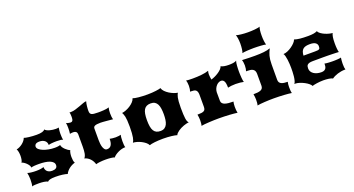

<svg xmlns="http://www.w3.org/2000/svg" viewBox="-50 -1410 3763 2043"><g transform="rotate(-20 1832.0 -388.0)"><path d="M56.2 -10.7Q60.1 -21 62.3 -41.7Q64.5 -62.5 64.5 -87.9Q64.5 -108.4 62 -129.4Q59.6 -150.4 56.2 -163.6Q62 -160.6 73 -158.4Q84 -156.2 97.4 -154.5Q110.8 -152.8 125.7 -152.1Q140.6 -151.4 154.3 -151.4Q180.7 -151.4 203.4 -154.5Q226.1 -157.7 239.7 -163.6Q239.7 -149.4 243.9 -137Q248 -124.5 257.1 -115Q266.1 -105.5 280.5 -99.9Q294.9 -94.2 314.9 -94.2Q341.3 -94.2 357.2 -104.5Q373 -114.7 373 -138.2Q373 -156.7 360.6 -170.4Q348.1 -184.1 325.9 -193.1Q303.7 -202.1 272.9 -206.5Q242.2 -210.9 206.1 -210.9Q194.8 -210.9 181.4 -210.7Q168 -210.4 155.3 -209.5Q142.6 -208.5 132.1 -206.8Q121.6 -205.1 116.7 -202.6Q116.7 -215.3 107.7 -229.5Q98.6 -243.7 85.9 -255.9Q73.2 -268.1 59.3 -276.9Q45.4 -285.6 35.6 -287.6Q39.6 -292 42.5 -299.8Q45.4 -307.6 47.4 -317.6Q49.3 -327.6 50.3 -338.6Q51.3 -349.6 51.3 -359.9Q51.3 -381.8 47.6 -403.1Q43.9 -424.3 35.6 -437Q53.2 -440.4 70.8 -449Q88.4 -457.5 103.8 -469.5Q119.1 -481.4 131.1 -496.3Q143.1 -511.2 148.9 -527.3Q153.8 -524.4 168.5 -521.5Q183.1 -518.6 203.1 -516.1Q223.1 -513.7 246.1 -512.2Q269 -510.7 290.5 -510.7Q330.1 -510.7 353.5 -517.6Q377 -524.4 383.3 -537.1Q390.1 -527.8 404.1 -520.8Q418 -513.7 434.8 -509Q451.7 -504.4 469.7 -502.2Q487.8 -500 503.9 -500Q513.7 -500 521.7 -501Q529.8 -502 536.1 -503.4Q534.7 -493.2 533.4 -484.6Q532.2 -476.1 531.5 -468Q530.8 -460 530.3 -451.7Q529.8 -443.4 529.8 -433.6Q529.8 -415 531 -397Q532.2 -378.9 536.1 -364.7Q527.8 -370.1 508.1 -372.3Q488.3 -374.5 463.4 -374.5Q449.7 -374.5 435.3 -373.8Q420.9 -373 408.4 -371.8Q396 -370.6 386.5 -368.9Q377 -367.2 373 -364.7Q373 -397 350.6 -415.3Q328.1 -433.6 291 -433.6Q260.3 -433.6 247.8 -422.6Q235.4 -411.6 235.4 -395Q235.4 -378.9 251.7 -364.3Q268.1 -349.6 294.9 -338.6Q321.8 -327.6 355.5 -321.3Q389.2 -314.9 424.3 -314.9Q433.1 -314.9 442.1 -315.4Q451.2 -315.9 459.5 -316.9Q467.8 -317.9 474.9 -319.6Q481.9 -321.3 486.3 -323.7Q487.8 -309.1 497.3 -294.9Q506.8 -280.8 519.8 -268.6Q532.7 -256.3 546.1 -247.3Q559.6 -238.3 569.3 -234.4Q563 -224.6 559.3 -204.8Q555.7 -185.1 555.7 -162.6Q555.7 -142.1 558.6 -123.3Q561.5 -104.5 569.3 -93.8Q551.8 -88.9 534.9 -80.6Q518.1 -72.3 503.4 -61Q488.8 -49.8 476.8 -35.9Q464.8 -22 457.5 -5.9Q438 -12.7 402.8 -17.6Q367.7 -22.5 321.8 -22.5Q301.3 -22.5 286.6 -21Q272 -19.5 261.7 -16.8Q251.5 -14.2 244.6 -10.3Q237.8 -6.3 233.4 -1Q226.1 -5.4 215.1 -8.5Q204.1 -11.7 190.7 -13.7Q177.2 -15.6 162.8 -16.6Q148.4 -17.6 134.8 -17.6Q109.9 -17.6 89.4 -16.6Q68.8 -15.6 56.2 -10.7Z M679.7 -100.6Q695.8 -120.1 701.2 -150.4Q706.5 -180.7 706.5 -223.1V-364.3Q706.1 -373 703.9 -380.1Q701.7 -387.2 696.5 -392.3Q691.4 -397.5 682.6 -400.4Q673.8 -403.3 660.6 -403.3Q653.3 -403.3 644.8 -402.3Q636.2 -401.4 625.5 -399.4Q627.9 -413.6 628.9 -430.2Q629.9 -446.8 629.9 -463.9Q629.9 -479.5 628.9 -494.6Q627.9 -509.8 625.5 -522.5Q630.4 -519 637.7 -516.8Q645 -514.6 652.3 -513.2Q659.7 -511.7 666 -511Q672.4 -510.3 675.8 -510.3Q689.9 -510.3 697 -521.2Q704.1 -532.2 704.1 -559.6Q704.1 -564 703.9 -571.8Q703.6 -579.6 703.1 -587.9Q702.6 -596.2 701.4 -603.5Q700.2 -610.8 698.2 -614.7Q702.1 -613.8 706.1 -613.8Q710 -613.8 714.4 -613.8Q739.3 -613.8 766.8 -622.1Q794.4 -630.4 820.6 -640.1Q846.7 -649.9 869.1 -658.2Q891.6 -666.5 906.2 -666.5Q902.3 -654.8 899.9 -640.6Q897.5 -626.5 896 -612.3Q894.5 -598.1 893.8 -584.7Q893.1 -571.3 893.1 -562Q893.1 -545.9 897 -535.9Q900.9 -525.9 910.9 -520.3Q920.9 -514.6 938.7 -512.5Q956.5 -510.3 984.4 -510.3Q996.1 -510.3 1012 -510.5Q1027.8 -510.7 1044.9 -512Q1062 -513.2 1078.9 -515.6Q1095.7 -518.1 1109.9 -522.5Q1105 -509.8 1103 -492.7Q1101.1 -475.6 1101.1 -457.5Q1101.1 -437 1103 -419.4Q1105 -401.9 1109.9 -388.2Q1093.3 -389.6 1073.5 -391.6Q1053.7 -393.6 1034.2 -395.3Q1014.6 -397 998 -398.2Q981.4 -399.4 971.2 -399.4Q946.8 -399.4 930.9 -397.2Q915 -395 905.8 -390.4Q896.5 -385.7 892.8 -378.7Q889.2 -371.6 889.2 -362.3V-231.4Q889.2 -212.4 891.4 -191.2Q893.6 -169.9 899.4 -151.9Q905.3 -133.8 915.5 -121.8Q925.8 -109.9 941.9 -109.9Q959.5 -109.9 971.4 -116.9Q983.4 -124 990.7 -136.7Q998 -149.4 1001.2 -166.7Q1004.4 -184.1 1004.4 -205.1Q1015.1 -202.6 1033.2 -200.2Q1051.3 -197.8 1070.3 -197.8Q1088.9 -197.8 1105.2 -200.2Q1121.6 -202.6 1130.4 -205.1Q1126.5 -194.3 1124.8 -175Q1123 -155.8 1123 -133.8Q1123 -111.8 1124.5 -92.8Q1126 -73.7 1130.4 -64.5H1125.5Q1107.4 -64.5 1086.7 -58.8Q1065.9 -53.2 1046.9 -43.9Q1027.8 -34.7 1012 -23.2Q996.1 -11.7 987.8 0Q983.9 -2.9 972.9 -5.1Q961.9 -7.3 947.5 -9Q933.1 -10.7 917 -11.5Q900.9 -12.2 886.2 -12.2Q871.6 -12.2 855.7 -11.5Q839.8 -10.7 824.7 -9Q809.6 -7.3 797.1 -5.1Q784.7 -2.9 777.3 0Q772.9 -17.1 763.9 -33.4Q754.9 -49.8 742.2 -63.5Q729.5 -77.1 713.6 -86.9Q697.8 -96.7 679.7 -100.6Z M1222.7 -81.1Q1228 -88.9 1232.9 -101.1Q1237.8 -113.3 1241.5 -133.1Q1245.1 -152.8 1247.3 -181.9Q1249.5 -210.9 1249.5 -252.9Q1249.5 -296.9 1247.3 -324.2Q1245.1 -351.6 1241.5 -368.9Q1237.8 -386.2 1232.9 -397Q1228 -407.7 1223.1 -418Q1242.7 -419.9 1267.6 -429.4Q1292.5 -439 1315.7 -453.6Q1338.9 -468.3 1356.9 -487.3Q1375 -506.3 1380.9 -527.3Q1389.6 -523.4 1406.2 -520.3Q1422.9 -517.1 1444.8 -514.9Q1466.8 -512.7 1492.7 -511.5Q1518.6 -510.3 1546.4 -510.3Q1571.8 -510.3 1595.7 -512Q1619.6 -513.7 1639.6 -516.1Q1659.7 -518.6 1674.3 -521.5Q1689 -524.4 1696.3 -527.3Q1702.1 -506.3 1720.7 -487.3Q1739.3 -468.3 1762.9 -453.6Q1786.6 -439 1811.3 -429.4Q1835.9 -419.9 1854 -418Q1849.1 -408.2 1844.5 -397.7Q1839.8 -387.2 1836.2 -369.9Q1832.5 -352.5 1830.3 -325.4Q1828.1 -298.3 1828.1 -255.4Q1828.1 -212.9 1829.6 -183.3Q1831.1 -153.8 1834 -133.8Q1836.9 -113.8 1842 -101.6Q1847.2 -89.4 1854.5 -81.1Q1842.3 -81.1 1826.7 -77.4Q1811 -73.7 1794.2 -67.6Q1777.3 -61.5 1761 -53.2Q1744.6 -44.9 1731 -35.4Q1717.3 -25.9 1707.5 -15.6Q1697.8 -5.4 1694.3 4.9Q1685.1 1.5 1669.4 -1.5Q1653.8 -4.4 1633.3 -6.8Q1612.8 -9.3 1588.4 -10.7Q1564 -12.2 1537.1 -12.2Q1510.7 -12.2 1486.6 -10.7Q1462.4 -9.3 1442.1 -7.1Q1421.9 -4.9 1406.5 -1.7Q1391.1 1.5 1382.8 4.9Q1374.5 -13.2 1355 -28.8Q1335.4 -44.4 1312 -56.2Q1288.6 -67.9 1264.4 -74.5Q1240.2 -81.1 1222.7 -81.1ZM1444.8 -254.9Q1444.8 -213.4 1450 -183.6Q1455.1 -153.8 1466.8 -134.8Q1478.5 -115.7 1497.1 -106.7Q1515.6 -97.7 1542.5 -97.7Q1570.8 -97.7 1588.9 -109.6Q1606.9 -121.6 1617.2 -142.6Q1627.4 -163.6 1631.3 -192.4Q1635.3 -221.2 1635.3 -254.9Q1635.3 -288.6 1631.3 -317.1Q1627.4 -345.7 1617.2 -366.5Q1606.9 -387.2 1588.9 -398.7Q1570.8 -410.2 1542.5 -410.2Q1515.6 -410.2 1497.1 -401.4Q1478.5 -392.6 1466.8 -373.8Q1455.1 -355 1450 -325.7Q1444.8 -296.4 1444.8 -254.9Z M1970.2 0Q1974.1 -12.7 1975.6 -30.3Q1977.1 -47.9 1977.1 -64.9Q1977.1 -80.6 1975.1 -96.2Q1973.1 -111.8 1970.2 -127Q1997.6 -127 2015.4 -129.4Q2033.2 -131.8 2043.9 -137.9Q2054.7 -144 2058.8 -155.3Q2063 -166.5 2063 -184.1V-319.8Q2062.5 -340.8 2057.6 -353.3Q2052.7 -365.7 2044.2 -372.3Q2035.6 -378.9 2023.2 -381.1Q2010.7 -383.3 1995.1 -383.3H1980Q1983.9 -393.1 1986.8 -410.4Q1989.7 -427.7 1989.7 -446.8Q1989.7 -465.3 1987.1 -482.2Q1984.4 -499 1980 -509.3Q1994.1 -507.3 2013.9 -506.3Q2033.7 -505.4 2056.6 -505.4Q2080.1 -505.4 2105.2 -506.6Q2130.4 -507.8 2154.3 -510.3Q2178.2 -512.7 2199.5 -517.1Q2220.7 -521.5 2236.3 -527.3Q2232.9 -517.6 2231.7 -507.6Q2230.5 -497.6 2230.5 -486.8Q2230.5 -471.7 2232.7 -456.5Q2234.9 -441.4 2237.3 -427.2Q2258.3 -433.1 2281.5 -444.1Q2304.7 -455.1 2325 -468.8Q2345.2 -482.4 2359.4 -497.6Q2373.5 -512.7 2377 -527.3Q2391.1 -519 2413.8 -514.6Q2436.5 -510.3 2465.8 -510.3Q2477.5 -510.3 2490.2 -511Q2502.9 -511.7 2514.9 -513.4Q2526.9 -515.1 2536.9 -518.6Q2546.9 -522 2553.2 -527.3Q2549.3 -517.6 2547.1 -502.9Q2544.9 -488.3 2543.7 -471.4Q2542.5 -454.6 2542 -437.3Q2541.5 -419.9 2541.5 -404.8Q2541.5 -389.6 2542.5 -370.4Q2543.5 -351.1 2544.9 -333.3Q2546.4 -315.4 2548.6 -302.2Q2550.8 -289.1 2553.2 -285.6Q2537.1 -289.6 2512.9 -292.2Q2488.8 -294.9 2462.4 -294.9Q2436 -294.9 2412.6 -292.2Q2389.2 -289.6 2374.5 -285.6Q2374.5 -337.9 2362.5 -358.9Q2350.6 -379.9 2327.1 -379.9Q2315.4 -379.9 2301.5 -373.3Q2287.6 -366.7 2275.6 -354Q2263.7 -341.3 2254.9 -323Q2246.1 -304.7 2244.6 -281.2L2245.1 -184.1Q2245.1 -166.5 2255.1 -155.3Q2265.1 -144 2282.7 -137.9Q2300.3 -131.8 2324.7 -129.4Q2349.1 -127 2377.9 -127Q2375 -116.7 2373.3 -101.6Q2371.6 -86.4 2371.6 -69.3Q2371.6 -50.8 2373 -32Q2374.5 -13.2 2377.9 0Q2362.3 -2.4 2339.4 -4.6Q2316.4 -6.8 2289.1 -8.5Q2261.7 -10.3 2231 -11.2Q2200.2 -12.2 2169.4 -12.2Q2146 -12.2 2116.9 -11.5Q2087.9 -10.7 2059.6 -9Q2031.2 -7.3 2007.1 -5.1Q1982.9 -2.9 1970.2 0Z M2643.6 -578.6Q2646.5 -584 2649.2 -594.7Q2651.9 -605.5 2653.6 -619.6Q2655.3 -633.8 2656.5 -650.1Q2657.7 -666.5 2657.7 -683.6Q2657.7 -699.2 2656.5 -714.1Q2655.3 -729 2653.3 -741.9Q2651.4 -754.9 2648.7 -765.1Q2646 -775.4 2643.1 -781.2Q2651.9 -778.3 2666.3 -775.6Q2680.7 -772.9 2698.5 -771Q2716.3 -769 2736.1 -767.8Q2755.9 -766.6 2774.9 -766.6Q2792.5 -766.6 2813.2 -767.3Q2834 -768.1 2853.3 -770Q2872.6 -772 2888.2 -774.7Q2903.8 -777.3 2911.6 -781.2Q2908.7 -774.9 2906.5 -764.6Q2904.3 -754.4 2902.6 -741.5Q2900.9 -728.5 2900.1 -713.6Q2899.4 -698.7 2899.4 -683.6Q2899.4 -668 2900.1 -652.8Q2900.9 -637.7 2902.6 -623.8Q2904.3 -609.9 2906.5 -598.1Q2908.7 -586.4 2911.6 -578.6Q2903.8 -581.1 2888.9 -582.8Q2874 -584.5 2855.2 -585.7Q2836.4 -586.9 2815.9 -587.6Q2795.4 -588.4 2776.4 -588.4Q2757.3 -588.4 2737.3 -587.6Q2717.3 -586.9 2699 -585.7Q2680.7 -584.5 2666 -582.8Q2651.4 -581.1 2643.6 -578.6ZM2604.5 0Q2608.4 -12.7 2609.9 -30.3Q2611.3 -47.9 2611.3 -64.9Q2611.3 -80.6 2609.4 -96.2Q2607.4 -111.8 2604.5 -127Q2631.8 -127 2652.6 -129.4Q2673.3 -131.8 2687.3 -137.9Q2701.2 -144 2708.3 -155.3Q2715.3 -166.5 2715.3 -184.1V-319.8Q2714.8 -340.8 2707.8 -353.3Q2700.7 -365.7 2689 -372.3Q2677.2 -378.9 2661.9 -381.1Q2646.5 -383.3 2629.4 -383.3H2613.8Q2617.7 -393.1 2620.6 -410.4Q2623.5 -427.7 2623.5 -446.8Q2623.5 -465.3 2620.8 -482.7Q2618.2 -500 2613.8 -510.3Q2655.3 -508.3 2691.2 -507.3Q2727.1 -506.3 2758.8 -506.3Q2817.9 -506.3 2860.8 -511Q2903.8 -515.6 2934.6 -527.3Q2924.8 -508.3 2917.5 -491Q2910.2 -473.6 2905 -454.3Q2899.9 -435.1 2897.2 -412.1Q2894.5 -389.2 2894.5 -359.4L2894 -184.1Q2894 -166.5 2901.6 -155.3Q2909.2 -144 2922.4 -137.9Q2935.5 -131.8 2953.6 -129.4Q2971.7 -127 2992.7 -127Q2989.7 -116.7 2988 -101.6Q2986.3 -86.4 2986.3 -69.3Q2986.3 -50.8 2987.5 -32Q2988.8 -13.2 2992.7 0Q2979.5 -2.4 2956.5 -4.6Q2933.6 -6.8 2906.5 -8.5Q2879.4 -10.3 2849.9 -11.2Q2820.3 -12.2 2793.9 -12.2Q2770.5 -12.2 2742.9 -11.5Q2715.3 -10.7 2688.7 -9Q2662.1 -7.3 2639.6 -5.1Q2617.2 -2.9 2604.5 0Z M3050.3 -81.1Q3060.1 -92.8 3065.4 -113.8Q3070.8 -134.8 3073.5 -159.4Q3076.2 -184.1 3076.9 -209Q3077.6 -233.9 3077.6 -252.9Q3077.6 -272.9 3076.2 -298.3Q3074.7 -323.7 3071.5 -347.9Q3068.4 -372.1 3063.2 -391.6Q3058.1 -411.1 3050.8 -419.9Q3072.3 -419.9 3098.1 -430.9Q3124 -441.9 3147.2 -458.3Q3170.4 -474.6 3187.5 -493.2Q3204.6 -511.7 3209 -527.3Q3235.8 -518.1 3272.5 -514.2Q3309.1 -510.3 3363.3 -510.3Q3401.4 -510.3 3426.3 -514.6Q3451.2 -519 3466.8 -527.3Q3475.1 -510.3 3494.4 -496.6Q3513.7 -482.9 3536.4 -473.1Q3559.1 -463.4 3581.8 -457.8Q3604.5 -452.1 3619.1 -451.7Q3615.2 -443.4 3612.1 -433.6Q3608.9 -423.8 3606.7 -410.6Q3604.5 -397.5 3603.3 -379.6Q3602.1 -361.8 3602.1 -337.9Q3602.1 -321.3 3602.8 -305.7Q3603.5 -290 3605 -276.9Q3606.4 -263.7 3608.2 -253.7Q3609.9 -243.7 3611.8 -238.8Q3599.6 -239.7 3579.1 -240.5Q3558.6 -241.2 3534.2 -241.9Q3509.8 -242.7 3483.2 -242.9Q3456.5 -243.2 3432.6 -243.2Q3404.3 -243.2 3376.2 -242.9Q3348.1 -242.7 3318.4 -242.7Q3293.5 -242.7 3278.8 -238.3Q3264.2 -233.9 3256.6 -226.3Q3249 -218.8 3246.8 -208Q3244.6 -197.3 3244.6 -184.6Q3244.6 -165.5 3253.9 -149.9Q3263.2 -134.3 3279.3 -123.3Q3295.4 -112.3 3317.4 -106.2Q3339.4 -100.1 3364.3 -100.1Q3384.8 -100.1 3397 -106.2Q3409.2 -112.3 3415.8 -122.6Q3422.4 -132.8 3424.3 -146.5Q3426.3 -160.2 3426.3 -175.8Q3432.1 -173.8 3443.8 -172.4Q3455.6 -170.9 3469.2 -170.2Q3482.9 -169.4 3496.8 -168.9Q3510.7 -168.5 3521 -168.5Q3531.2 -168.5 3544.4 -168.9Q3557.6 -169.4 3570.6 -170.2Q3583.5 -170.9 3594.7 -172.4Q3606 -173.8 3612.8 -175.8Q3611.8 -170.4 3610.6 -161.4Q3609.4 -152.3 3608.6 -142.1Q3607.9 -131.8 3607.4 -121.6Q3606.9 -111.3 3606.9 -104.5Q3606.9 -80.6 3608.6 -66.2Q3610.4 -51.8 3614.3 -40.5H3605.5Q3585.4 -40.5 3564.5 -36.9Q3543.5 -33.2 3523.9 -27.1Q3504.4 -21 3487.3 -12.7Q3470.2 -4.4 3458 4.9Q3451.2 0.5 3439.2 -2.7Q3427.2 -5.9 3412.8 -8.1Q3398.4 -10.3 3382.6 -11.2Q3366.7 -12.2 3352.1 -12.2Q3334.5 -12.2 3315.4 -10.7Q3296.4 -9.3 3279.1 -6.6Q3261.7 -3.9 3247.6 -1Q3233.4 2 3225.6 4.9Q3221.2 -7.8 3202.9 -22.9Q3184.6 -38.1 3160.2 -51Q3135.7 -64 3108.4 -72.8Q3081.1 -81.5 3058.6 -81.5Q3056.2 -81.5 3054.2 -81.3Q3052.2 -81.1 3050.3 -81.1ZM3375 -331.1Q3394.5 -331.1 3406 -332.5Q3417.5 -334 3423.6 -338.4Q3429.7 -342.8 3431.4 -350.3Q3433.1 -357.9 3433.1 -370.6Q3433.1 -394 3413.1 -408.7Q3393.1 -423.3 3350.6 -423.3Q3324.2 -423.3 3305.2 -418.9Q3286.1 -414.6 3273.2 -403.8Q3260.3 -393.1 3253.4 -375.5Q3246.6 -357.9 3245.1 -331.1Z"/></g></svg>

Font: Arbutus
Style: Regular
Weight: 400
Designer: Karolina Lach
Foundry: Sorkin Type Co.
Version: Version 1.003